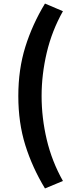

<svg xmlns="http://www.w3.org/2000/svg" viewBox="-20 -857 429 1080"><path d="M233 203Q162 86 122.5 -40Q83 -166 83 -317Q83 -467 122.5 -593.5Q162 -720 233 -837L334 -794Q272 -684 243 -561Q214 -438 214 -317Q214 -194 243 -71.5Q272 51 334 161Z"/></svg>

Font: Noto Sans SC Thin ExtraBold
Style: Regular
Weight: 800
Version: Version 2.004-H2;hotconv 1.0.118;makeotfexe 2.5.65603